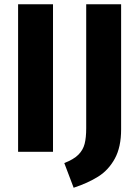

<svg xmlns="http://www.w3.org/2000/svg" viewBox="-20 -713 651 902"><path d="M229 0H65V-693H229ZM549 -105Q549 -22 519.5 32Q490 86 441.5 116.5Q393 147 326 169L282 53Q326 36 348 14Q370 -8 377.5 -37Q385 -66 385 -111V-693H549Z"/></svg>

Font: FiraGOUPP
Style: Bold
Weight: 700
Designer: bBox Type
Foundry: bBox Type GmbH
Version: Version 1.001